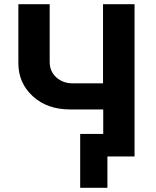

<svg xmlns="http://www.w3.org/2000/svg" viewBox="-20 -749 746 919"><path d="M217.8 -453.1Q217.8 -407.2 249.5 -378.7Q281.2 -350.1 328.1 -350.1H473.1V-729H624V0H494.1V149.9H363.8V-107.9H474.1V-225.1H315.9Q206.1 -225.1 137.2 -288.1Q67.9 -351.6 67.9 -446.8V-729H217.8Z"/></svg>

Font: Miedinger*
Style: Bold
Weight: 700
Version: Version 001.000